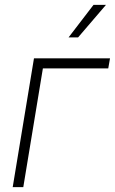

<svg xmlns="http://www.w3.org/2000/svg" viewBox="-20 -769 472 789"><path d="M432.1 -529.3 424.8 -487.8H156.2L75.7 0H32.2L119.6 -529.3ZM261.7 -615.2 364.3 -749H415.5L300.8 -615.2Z"/></svg>

Font: Inter 24pt ExtraLight
Style: Italic
Weight: 250
Italic angle: -9.3988°
Version: Version 4.001;git-66647c0bb